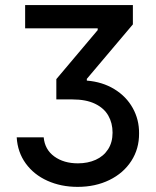

<svg xmlns="http://www.w3.org/2000/svg" viewBox="-20 -727 616 757"><path d="M287.1 -83Q326.2 -83 357.2 -96.9Q388.2 -110.8 406 -138.2Q423.8 -165.5 423.8 -204.1Q423.8 -241.7 407 -271.2Q390.1 -300.8 354.7 -317.9Q319.3 -335 265.6 -335H202.1V-415L365.2 -608.4V-615.2H79.1V-707H503.9V-630.9L322.3 -416V-409.2Q383.8 -404.3 430.9 -375.5Q478 -346.7 503.4 -301Q528.8 -255.4 528.3 -201.2Q528.8 -140.6 497.8 -92.5Q466.8 -44.4 411.4 -17.3Q356 9.8 286.1 9.8Q220.7 9.8 167.2 -14.2Q113.8 -38.1 81.5 -82.5Q49.3 -127 45.9 -185.5H152.3Q156.7 -137.2 194.1 -110.1Q231.4 -83 287.1 -83Z"/></svg>

Font: Pretendard GOV Medium
Style: Regular
Weight: 500
Designer: Base glyphs from Inter by Rasmus Andersson; Hangeul glyphs from Noto Sans CJK(Source Han Sans) by Jang Soo-young and Kan
Foundry: Kil Hyung-jin
Version: Version 1.309